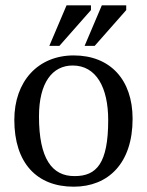

<svg xmlns="http://www.w3.org/2000/svg" viewBox="-20 -694 554 724"><path d="M258 10C388 10 480 -78 480 -246C480 -394 395 -485 258 -485C123 -485 34 -387 34 -242C34 -80 118 10 258 10ZM262 -30C176 -29 127 -96 127 -255C127 -383 178 -447 254 -447C343 -447 388 -364 388 -241C388 -78 344 -30 262 -30ZM204 -521 323 -656V-674H231L166 -521ZM337 -521 456 -656V-674H364L299 -521Z"/></svg>

Font: STIX Two Text
Style: Regular
Weight: 400
Designer: Ross Mills, John Hudson & Paul Hanslow, Tiro Typeworks Ltd; with prior portions MicroPress Inc., and Coen Hoffman.
Foundry: Tiro Typeworks Ltd
Version: Version 2.13 b171